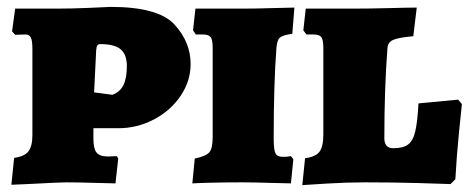

<svg xmlns="http://www.w3.org/2000/svg" viewBox="-20 -529 1367 557"><path d="M21 -71Q51 -75 62.5 -90Q74 -105 74 -137V-387Q74 -411 69.5 -420Q65 -429 54 -429L24 -428L15 -438L24 -504H146Q187 -504 234.5 -506Q282 -508 301 -509Q439 -509 486 -458Q533 -407 533 -343Q533 -294 504 -251Q475 -208 426.5 -182.5Q378 -157 323 -157H251V-126Q251 -98 260 -86.5Q269 -75 294 -75L319 -76L323 -69L315 3Q298 3 253.5 1.5Q209 0 172 0Q155 0 60 5L13 7ZM348 -337Q348 -371 330 -386Q312 -401 272 -401Q265 -401 262.5 -397.5Q260 -394 259 -383L253 -261L306 -254Q328 -262 338 -282Q348 -302 348 -337Z M545 -69Q578 -76 587.5 -87.5Q597 -99 597 -132V-390Q597 -414 591 -421.5Q585 -429 568 -429H548L540 -441L547 -504H685Q723 -504 769.5 -505.5Q816 -507 834 -507L828 -431Q800 -427 792 -420Q784 -413 782 -391Q774 -287 774 -127Q774 -95 779 -84.5Q784 -74 800 -74Q811 -74 817 -75Q823 -76 824 -76L831 -67L824 3Q807 3 762.5 1.5Q718 0 681 0Q636 0 594.5 1Q553 2 538 3Z M865 -70Q896 -74 907 -89Q918 -104 918 -139V-390Q918 -414 912 -421.5Q906 -429 889 -429H869L860 -441L867 -504H1006Q1051 -504 1108.5 -505.5Q1166 -507 1189 -507L1179 -424Q1135 -420 1120 -413Q1105 -406 1104 -389Q1095 -272 1095 -128Q1095 -99 1121 -99Q1149 -99 1163.5 -109.5Q1178 -120 1184.5 -147Q1191 -174 1194 -229L1309 -240L1320 -227Q1318 -209 1311.5 -144.5Q1305 -80 1301 -9L1287 5Q1266 4 1192 2Q1118 0 1040 0Q985 0 929 3.5Q873 7 857 8Z"/></svg>

Font: Alegreya SC Black
Style: Regular
Weight: 900
Designer: Juan Pablo del Peral
Foundry: Huerta Tipografica
Version: Version 2.007; ttfautohint (v1.6)